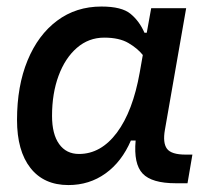

<svg xmlns="http://www.w3.org/2000/svg" viewBox="-20 -542 626 573"><path d="M418 -444.3 431.2 -517.6H535.6L472.2 -154.8Q465.3 -115.7 478.3 -98.1Q491.2 -80.6 534.2 -80.6H554.2L539.6 4.9H504.9Q433.1 4.9 405.8 -23.9Q378.4 -52.7 384.8 -122.6H370.6Q343.3 -59.1 294.9 -24.4Q246.6 10.3 184.1 10.3Q110.8 10.3 70.8 -40.8Q30.8 -91.8 30.8 -184.1Q30.8 -285.6 62.3 -361.8Q93.8 -438 150.4 -480.2Q207 -522.5 282.7 -522.5Q343.3 -522.5 369.6 -500.7Q396 -479 411.1 -444.3ZM291 -429.7Q244.6 -429.7 209.5 -399.2Q174.3 -368.7 154.8 -315.9Q135.3 -263.2 135.3 -196.3Q135.3 -141.6 156.5 -112.1Q177.7 -82.5 215.8 -82.5Q281.2 -82.5 328.9 -146.2Q376.5 -210 397 -325.7L406.2 -377.9Q390.6 -397.5 363.3 -413.6Q335.9 -429.7 291 -429.7Z"/></svg>

Font: Cascadia Code NF
Style: Italic
Weight: 400
Italic angle: -10°
Monospace: yes
Designer: Aaron Bell
Foundry: Saja Typeworks
Version: Version 2404.023; ttfautohint (v1.8.4)